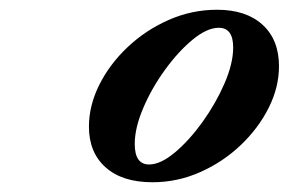

<svg xmlns="http://www.w3.org/2000/svg" viewBox="-20 -792 592 394"><path d="M293 -418Q231 -418 196.8 -448.5Q162.5 -479 162.5 -532Q162.5 -575.5 183.8 -618Q205 -660.5 241.8 -695.2Q278.5 -730 326 -751Q373.5 -772 425.5 -772Q485 -772 518.8 -741.2Q552.5 -710.5 552.5 -656Q552.5 -613 531.5 -571Q510.5 -529 474 -494.2Q437.5 -459.5 390.8 -438.8Q344 -418 293 -418ZM286 -454.5Q309.5 -454.5 339 -479.2Q368.5 -504 395.8 -542Q423 -580 440.8 -621Q458.5 -662 458.5 -694.5Q458.5 -735 429 -735Q405 -735 375.5 -710.8Q346 -686.5 318.8 -649Q291.5 -611.5 274 -570.5Q256.5 -529.5 256.5 -496.5Q256.5 -454.5 286 -454.5Z"/></svg>

Font: Libre Caslon Text SemiBold Italic
Style: Regular
Weight: 600
Italic angle: -22.583°
Designer: Pablo Impallari, Rodrigo Fuenzalida, Katja Schimmel
Foundry: Pablo Impallari, Rodrigo Fuenzalida
Version: Version 2.000